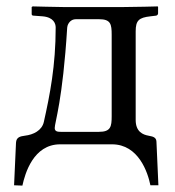

<svg xmlns="http://www.w3.org/2000/svg" viewBox="-20 -451 546 600"><path d="M24 128 50 129C58 92 84 0 168 0H330C413 0 442 88 450 128H475L469 -6C469 -20 462 -24 444 -27C427 -30 404 -39 404 -76V-353C404 -387 414 -396 450 -400L467 -402C470 -402 474 -405 474 -409V-429L473 -431C473 -431 400 -429 367 -429H177C160 -429 82 -431 82 -431L79 -429V-407C79 -403 82 -402 86 -402L113 -400C148 -397 154 -377 154 -365C154 -246 136 -155 117 -70C111 -43 84 -30 58 -27C44 -25 31 -23 30 -5ZM151 -51C151 -68 176 -137 190 -365C190 -369 195 -391 218 -391H289C326 -391 329 -376 329 -342V-88C329 -55 326 -39 289 -39H170C160 -39 151 -40 151 -51Z"/></svg>

Font: Libertinus Serif Display
Style: Regular
Weight: 400
Designer: Philipp H. Poll
Foundry: Khaled Hosny
Version: Version 6.1